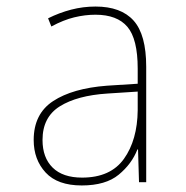

<svg xmlns="http://www.w3.org/2000/svg" viewBox="-20 -557 570 587"><path d="M230 10Q156 10 119.5 -29.5Q83 -69 83 -129Q83 -209 142.5 -248Q202 -287 307 -295L401 -301V-347Q401 -438 369.5 -475Q338 -512 272 -512Q240 -512 207 -504Q174 -496 137 -476L127 -501Q161 -518 197.5 -527.5Q234 -537 272 -537Q350 -537 388.5 -494Q427 -451 427 -353V0H405L402 -100H400Q383 -56 343 -23Q303 10 230 10ZM231 -14Q318 -14 359 -71.5Q400 -129 401 -220V-277L308 -271Q216 -265 163 -232Q110 -199 110 -129Q110 -75 141 -44.5Q172 -14 231 -14Z"/></svg>

Font: Noto Sans Mono Condensed Thin
Style: Regular
Weight: 100
Width: 3
Designer: Monotype Design Team
Foundry: Monotype Imaging Inc.
Version: Version 2.014; ttfautohint (v1.8.4.7-5d5b)